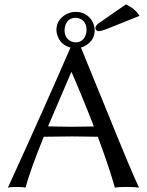

<svg xmlns="http://www.w3.org/2000/svg" viewBox="-20 -851 669 874"><path d="M553.2 -831.1Q596.2 -810.5 615.2 -778.8L471.2 -721.2Q442.9 -709.5 429.2 -709Q415.5 -710.4 414.1 -724.1Q416 -735.4 429.2 -745.1ZM324.2 -770Q288.6 -770 276.9 -733.9Q273.9 -723.6 273.9 -713.9Q273.9 -678.2 301.8 -663.6Q312.5 -658.2 324.2 -658.2Q358.4 -658.2 370.6 -693.4Q374 -704.1 374 -713.9Q374 -752.9 343.3 -766.1Q334 -770 324.2 -770ZM236.8 -713.9Q236.8 -760.3 279.8 -785.2Q301.3 -796.9 324.2 -796.9Q372.1 -796.9 397.9 -757.8Q410.6 -737.3 411.1 -713.9Q411.1 -668 369.1 -643.1Q358.9 -637.2 348.6 -634.3Q381.3 -555.7 455.1 -373.5Q582 -59.6 612.8 2.9Q594.7 0 553.2 0Q520 0 502.9 2.9Q478 -86.4 425.3 -228.5Q354 -230 308.1 -230Q250.5 -230 179.2 -228.5Q118.2 -78.1 96.2 2.9Q83.5 0 50.8 0Q27.3 0.5 16.1 2.9Q180.2 -356 300.8 -634.3Q257.3 -646.5 242.2 -687Q236.8 -700.2 236.8 -713.9ZM407.2 -275.4Q360.8 -396 306.2 -522H304.2L198.7 -275.9Q211.9 -275.9 242.2 -274.9Q285.6 -273.9 303.2 -273.9Q346.2 -273.9 407.2 -275.4Z"/></svg>

Font: Linux Biolinum O
Style: Regular
Weight: 400
Designer: Philipp H. Poll
Foundry: Philipp H. Poll
Version: Version 1.0.4